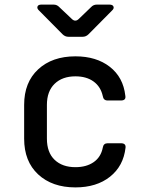

<svg xmlns="http://www.w3.org/2000/svg" viewBox="-20 -805 640 835"><path d="M308 10Q207 10 146 -46.5Q85 -103 85 -202V-349Q85 -447 146 -503.5Q207 -560 308 -560Q399 -560 457.5 -514.5Q516 -469 525 -389Q529 -368 506 -368H448Q430 -368 427 -387Q418 -428 387 -450.5Q356 -473 308 -473Q251 -473 217.5 -440.5Q184 -408 184 -349V-202Q184 -142 217.5 -110Q251 -78 308 -78Q356 -78 387.5 -100Q419 -122 427 -163Q430 -182 448 -182H506Q528 -182 526 -163Q517 -83 458.5 -36.5Q400 10 308 10ZM278 -645Q263 -645 252 -656L150 -759Q140 -768 143 -776.5Q146 -785 160 -785H213Q228 -785 238 -774L293 -722Q308 -708 323 -723L376 -774Q386 -785 401 -785H456Q470 -785 473.5 -776.5Q477 -768 467 -759L365 -656Q354 -645 339 -645Z"/></svg>

Font: Pitagon Sans Mono Medium
Style: Regular
Weight: 500
Monospace: yes
Designer: Travis Tran
Foundry: Pitagon
Version: Version 1.001; ttfautohint (v1.8.4.7-5d5b);gftools[0.9.26]